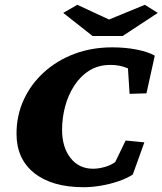

<svg xmlns="http://www.w3.org/2000/svg" viewBox="-20 -782 686 811"><path d="M334 8.8Q200.2 8.8 125 -50.8Q49.8 -110.4 49.8 -216.8Q49.8 -294.9 80.6 -361.3Q111.3 -427.7 166.5 -477.5Q221.7 -527.3 294.9 -554.7Q368.2 -582 454.1 -582Q508.8 -582 556.6 -572.8Q604.5 -563.5 633.8 -546.9L598.6 -387.7L527.3 -385.7L520.5 -493.2Q502 -501 484.4 -504.4Q466.8 -507.8 446.3 -507.8Q395.5 -507.8 357.4 -483.9Q319.3 -460 293.5 -419.9Q267.6 -379.9 254.9 -331.5Q242.2 -283.2 242.2 -234.4Q242.2 -160.2 277.8 -114.7Q313.5 -69.3 373 -69.3Q397.5 -69.3 423.8 -77.1Q450.2 -85 466.8 -97.7L510.7 -188.5L589.8 -180.7L541 -44.9Q515.6 -28.3 479.5 -16.1Q443.4 -3.9 405.3 2.4Q367.2 8.8 334 8.8ZM247.1 -727.5 306.6 -761.7 472.7 -684.6H404.3L591.8 -761.7L646.5 -727.5L498 -629.9H371.1Z"/></svg>

Font: Crimson Pro Black
Style: Italic
Weight: 900
Italic angle: -12°
Designer: Jacques Le Bailly
Foundry: Baron von Fonthausen
Version: Version 1.003